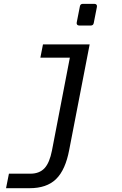

<svg xmlns="http://www.w3.org/2000/svg" viewBox="-20 -780 642 1008"><path d="M396 -646H456.5C465.3 -646 470.7 -650.4 472.2 -659.2L488.8 -743.7C490.7 -753.4 485.4 -759.8 475.6 -759.8H415C406.2 -759.8 400.9 -755.4 399.4 -746.6L382.8 -662.1C380.9 -652.3 386.2 -646 396 -646ZM11.7 208H135.7C194.8 208 240.7 192.4 273.4 161.1C309.1 127 330.6 72.8 342.8 9.8L450.7 -546.9H205.6L191.9 -477.1H346.7L252.9 9.8C244.6 52.2 231.9 83.5 213.9 103C195.8 122.6 169.9 131.8 140.6 131.8H26.9Z"/></svg>

Font: Hack
Style: Oblique
Weight: 400
Italic angle: -12°
Monospace: yes
Designer: Christopher Simpkins
Foundry: Christopher Simpkins
Version: Version 2.010